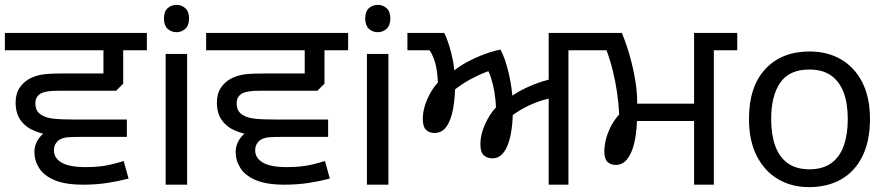

<svg xmlns="http://www.w3.org/2000/svg" viewBox="-27 -757 3640 787"><path d="M493 -196H255Q223 -196 191.5 -200.5Q160 -205 134 -213.5Q108 -222 90 -233Q61 -253 49 -278Q37 -303 37 -336Q37 -373 53.5 -397.5Q70 -422 97 -436Q123 -449 153.5 -452.5Q184 -456 239 -456H397V-551H-7V-622H575V-551H478V-414L449 -385H213Q186 -385 169.5 -382.5Q153 -380 142 -375Q131 -369 124.5 -359Q118 -349 118 -333Q118 -317 124.5 -304.5Q131 -292 146 -284Q163 -274 192.5 -270.5Q222 -267 283 -267H493ZM314 0Q241 0 197 -18.5Q153 -37 133.5 -68Q114 -99 114 -134Q114 -168 137.5 -196.5Q161 -225 210 -231L354 -196H314Q272 -196 252 -194.5Q232 -193 216 -184Q206 -177 200 -166Q194 -155 194 -141Q194 -109 225.5 -90.5Q257 -72 324 -72Q353 -72 378.5 -74.5Q404 -77 429 -83Q454 -89 480 -97L500 -25Q458 -14 412 -7Q366 0 314 0Z M740 -536V0H652V-536ZM697 -737Q717 -737 732.5 -723.5Q748 -710 748 -681Q748 -653 732.5 -639Q717 -625 697 -625Q675 -625 660 -639Q645 -653 645 -681Q645 -710 660 -723.5Q675 -737 697 -737Z M1318 -196H1080Q1048 -196 1016.5 -200.5Q985 -205 959 -213.5Q933 -222 915 -233Q886 -253 874 -278Q862 -303 862 -336Q862 -373 878.5 -397.5Q895 -422 922 -436Q948 -449 978.5 -452.5Q1009 -456 1064 -456H1222V-551H818V-622H1400V-551H1303V-414L1274 -385H1038Q1011 -385 994.5 -382.5Q978 -380 967 -375Q956 -369 949.5 -359Q943 -349 943 -333Q943 -317 949.5 -304.5Q956 -292 971 -284Q988 -274 1017.5 -270.5Q1047 -267 1108 -267H1318ZM1139 0Q1066 0 1022 -18.5Q978 -37 958.5 -68Q939 -99 939 -134Q939 -168 962.5 -196.5Q986 -225 1035 -231L1179 -196H1139Q1097 -196 1077 -194.5Q1057 -193 1041 -184Q1031 -177 1025 -166Q1019 -155 1019 -141Q1019 -109 1050.5 -90.5Q1082 -72 1149 -72Q1178 -72 1203.5 -74.5Q1229 -77 1254 -83Q1279 -89 1305 -97L1325 -25Q1283 -14 1237 -7Q1191 0 1139 0Z M1565 -536V0H1477V-536ZM1522 -737Q1542 -737 1557.5 -723.5Q1573 -710 1573 -681Q1573 -653 1557.5 -639Q1542 -625 1522 -625Q1500 -625 1485 -639Q1470 -653 1470 -681Q1470 -710 1485 -723.5Q1500 -737 1522 -737Z M2222 0V-373L2234 -356Q2199 -348 2168 -336Q2137 -324 2109.5 -308Q2082 -292 2056 -271L2075 -305Q2075 -248 2066 -203.5Q2057 -159 2038.5 -133.5Q2020 -108 1991 -108Q1970 -108 1956 -120.5Q1942 -133 1942 -166Q1942 -204 1960.5 -246Q1979 -288 2006 -317Q2005 -348 1999.5 -380Q1994 -412 1985.5 -438.5Q1977 -465 1966 -478L1998 -473Q1965 -463 1931 -447Q1897 -431 1869.5 -413Q1842 -395 1825 -379L1839 -422Q1839 -360 1830.5 -312.5Q1822 -265 1803.5 -238.5Q1785 -212 1754 -212Q1733 -212 1719.5 -224.5Q1706 -237 1706 -271Q1706 -308 1724 -349.5Q1742 -391 1768 -419Q1765 -482 1751.5 -516Q1738 -550 1727 -558L1770 -551H1643V-622H1794Q1804 -602 1813.5 -572Q1823 -542 1829.5 -509Q1836 -476 1836 -445L1823 -456Q1835 -471 1866.5 -490.5Q1898 -510 1940 -527.5Q1982 -545 2024 -554Q2034 -537 2043 -510.5Q2052 -484 2059 -453.5Q2066 -423 2070 -393Q2074 -363 2074 -339L2057 -353Q2075 -368 2102 -383Q2129 -398 2163 -411.5Q2197 -425 2234 -433L2222 -405V-622H2399V-551H2303V0Z M2818 0V-261H2584Q2582 -206 2571.5 -165.5Q2561 -125 2542.5 -103Q2524 -81 2497 -81Q2477 -81 2463.5 -93Q2450 -105 2450 -139Q2450 -154 2455 -178.5Q2460 -203 2473.5 -232Q2487 -261 2511 -288Q2509 -331 2502.5 -376.5Q2496 -422 2485 -466.5Q2474 -511 2459 -551H2385V-622H2522Q2541 -576 2555 -526Q2569 -476 2577 -427Q2585 -378 2585 -332H2818V-622H2995V-551H2899V0Z M3539 -269Q3539 -180 3508.5 -117.5Q3478 -55 3422 -22.5Q3366 10 3289 10Q3218 10 3162.5 -22.5Q3107 -55 3075 -117.5Q3043 -180 3043 -269Q3043 -402 3110 -474Q3177 -546 3292 -546Q3365 -546 3420.5 -513.5Q3476 -481 3507.5 -419.5Q3539 -358 3539 -269ZM3134 -269Q3134 -206 3150.5 -159.5Q3167 -113 3202 -88Q3237 -63 3291 -63Q3345 -63 3380 -88Q3415 -113 3431.5 -159.5Q3448 -206 3448 -269Q3448 -333 3431 -378Q3414 -423 3379.5 -447.5Q3345 -472 3290 -472Q3208 -472 3171 -418Q3134 -364 3134 -269Z"/></svg>

Font: gurmukhi25
Style: Book
Weight: 400
Designer: Jelle Bosma - Monotype Design Team
Foundry: Monotype Imaging Inc.
Version: Version 2.003